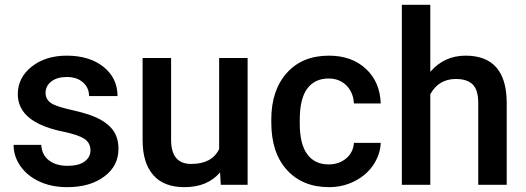

<svg xmlns="http://www.w3.org/2000/svg" viewBox="-20 -770 2190 800"><path d="M356.9 -143.6C356.9 -124.5 348.6 -108.9 332.5 -97.2C316.4 -85 292.5 -79.1 261.2 -79.1C229 -79.1 203.1 -86.9 183.6 -102.1C164.1 -117.2 153.3 -138.7 151.9 -166.5H36.6C36.6 -134.8 45.9 -105.5 64.9 -78.1C84 -50.8 110.4 -29.3 144 -13.7C177.7 2 216.3 9.8 259.8 9.8C323.7 9.8 375 -4.9 414.6 -34.7C454.1 -64 473.6 -102.5 473.6 -149.9C473.6 -178.2 467.3 -202.1 454.6 -222.2C441.4 -242.2 421.9 -259.3 395.5 -273.4C368.7 -287.6 332 -299.8 285.6 -310.1C239.3 -320.3 208 -330.1 192.9 -340.3C177.7 -350.6 169.9 -364.7 169.9 -382.8C169.9 -402.8 178.2 -418.9 194.8 -431.2C210.9 -443.4 232.4 -449.2 258.3 -449.2C286.1 -449.2 308.6 -441.9 325.7 -426.8C342.8 -411.6 351.1 -392.6 351.1 -369.6H469.7C469.7 -419.4 450.2 -460 411.6 -491.2C372.6 -522.5 321.3 -538.1 258.3 -538.1C199.2 -538.1 150.4 -522.9 111.8 -492.2C73.2 -461.4 54.2 -423.3 54.2 -377.9C54.2 -323.7 84 -282.2 143.1 -253.4C169.9 -240.2 203.6 -229.5 244.1 -221.2C284.7 -212.9 313.5 -203.1 331.1 -191.9C348.1 -180.7 356.9 -164.6 356.9 -143.6Z M897 -51.8 899.9 0H1011.7V-528.3H893.1V-148.9C873 -107.4 834 -86.9 776.4 -86.9C720.7 -86.9 692.9 -120.6 692.9 -187.5V-528.3H574.2V-186C574.2 -122.6 588.9 -74.2 618.7 -40.5C647.9 -6.8 691.4 9.8 748.5 9.8C812.5 9.8 862.3 -10.7 897 -51.8Z M1349.6 -85C1310.5 -85 1280.8 -99.1 1260.3 -127.4C1239.3 -155.3 1229 -198.2 1229 -255.4V-274.4C1229.5 -331.1 1239.7 -373.5 1260.7 -401.4C1281.7 -429.2 1311 -442.9 1349.6 -442.9C1379.4 -442.9 1404.3 -433.1 1423.8 -413.6C1442.9 -394 1453.1 -369.1 1454.6 -338.9H1566.4C1564.5 -398.4 1543.9 -446.8 1504.4 -483.4C1464.8 -520 1413.6 -538.1 1350.6 -538.1C1276.4 -538.1 1217.8 -514.2 1174.8 -465.8C1131.8 -417.5 1110.4 -353 1110.4 -272.5V-260.3C1110.4 -175.8 1131.8 -109.9 1175.3 -62C1218.8 -14.2 1277.3 9.8 1351.1 9.8C1389.2 9.8 1424.8 1.5 1457.5 -15.1C1490.2 -31.7 1516.6 -54.2 1535.6 -83C1554.7 -111.3 1564.9 -142.1 1566.4 -174.8H1454.6C1453.1 -149.4 1442.9 -127.9 1423.3 -110.8C1403.8 -93.8 1379.4 -85 1349.6 -85Z M1772.9 -470.7V-750H1654.3V0H1772.9V-377.4C1796.4 -419.9 1832 -440.9 1879.4 -440.9C1910.2 -440.9 1933.1 -433.6 1949.2 -418.5C1964.8 -403.3 1972.7 -377.4 1972.7 -340.8V0H2091.3V-345.2C2089.8 -473.6 2032.7 -538.1 1919.9 -538.1C1860.8 -538.1 1811.5 -515.6 1772.9 -470.7Z"/></svg>

Font: Shabnam FD Medium
Style: Regular
Weight: 500
Foundry: DejaVu fonts team - Redesigned by Saber Rastikerdar - Based on Vazir font
Version: Version 5.00;October 20, 2019;FontCreator 12.0.0.2547 64-bit